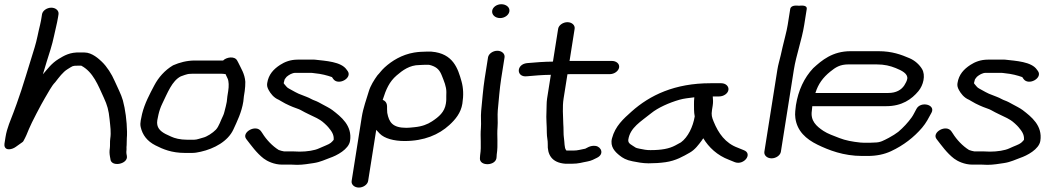

<svg xmlns="http://www.w3.org/2000/svg" viewBox="-32 -719 4860 887"><path d="M475.5 -35C473.2 -20.5 473.5 -9.8 476 4.3L477.9 14.5C479.6 55.4 561 39.7 554.1 1.7L552.2 -8.8C551.2 -14.4 551.9 -20.5 552.1 -22C553.1 -27.7 552.2 -31.5 552.4 -39.7C553.9 -49.7 553 -69.4 553.9 -80.6C554.7 -89 555 -98.5 554.8 -110.9C554.1 -159.2 546.8 -214.7 535.7 -255.1C527.9 -283.5 510.1 -316.2 498 -344.3C483.9 -376.9 462.2 -411.1 438.6 -433.7C425.8 -446 393.4 -476.5 358.5 -476.5H337.9C291.5 -478.7 264.1 -462.1 238.7 -446.5C205.3 -426.1 187.8 -400.4 166.2 -375.7C172.5 -396.2 177.9 -416.1 183.5 -433.5C194.8 -468.8 209.4 -513 217.3 -551.6C223.3 -581.3 231.5 -610.1 236.1 -639L238.3 -653C241 -669.5 225.7 -683.5 205 -683.5C184.4 -683.5 164.7 -669.5 162.1 -653L159.9 -639C158.5 -630.1 156.6 -618.1 153.3 -604.9C144.8 -571.8 138.4 -532.6 127.9 -499.5C102.4 -419.4 73.4 -316.8 44.9 -239.1L30.6 -200.1C17.4 -164.2 0.4 -129.2 -6.5 -86L-11.4 -55C-12.9 -45.6 -10.5 -28.4 10.6 -29.3C20.9 -29.7 32.3 -34.3 40.5 -40.2L71.4 -62.2C73.3 -63.5 75 -65.3 76.1 -67.2C86.9 -86.5 94.1 -103.6 101.6 -122.8C112.6 -150.5 159.5 -239.4 174.7 -264.8C190.4 -290.9 206.7 -322.6 222.1 -338.1C222.4 -338.4 222.9 -339 223.3 -339.4C240.3 -361.2 258.6 -386.4 279.9 -399.3C304.3 -414 301.7 -415.5 325.1 -415.5H343.6C398.4 -386.4 420.9 -325.6 447.7 -267.4C463.5 -233 470 -210.8 474.3 -167.6C477.4 -135.3 482.1 -108.7 477.3 -78C475.3 -65.3 477.1 -45.7 475.5 -35Z M859.3 -378.5H984.3C995.5 -378.5 1001.9 -377.9 1010.4 -376.4C1010.4 -376.4 1011.4 -373.4 1011.9 -372.4L1019.4 -356.4C1025.5 -343.3 1025.8 -320.9 1022.2 -298L1018.4 -274C1017 -265.1 1017.1 -257.7 1015.6 -248.5C1014.8 -243.4 1013.1 -235.5 1011.2 -228L1004.6 -202C1002.7 -194.7 1001.1 -189.4 998.5 -184.3C987.9 -163.5 979.6 -134.8 965.3 -119.9C951.1 -105 923.7 -87 905.7 -83C892.7 -80.1 878.9 -73.5 864.8 -73.5H832.3C800.2 -73.5 774.8 -80.2 758.3 -88L732.9 -99.9C707.9 -113.1 689.4 -130.1 694.7 -163.5C695.9 -171.4 697.9 -180 700 -189.5C703.7 -205.6 709.3 -223.1 717.6 -240C742.2 -290.2 762.6 -345.6 803.2 -366.2C808.6 -369 835.5 -377.5 840.4 -377.5C847 -377.5 853.8 -378.5 859.3 -378.5ZM1094.7 -274 1098.5 -298C1099.7 -305.7 1100.4 -313.1 1100.7 -320.2L1101.3 -340.2C1101.3 -340.5 1101.3 -340.9 1101.3 -341.2C1098.8 -378.3 1080.8 -404 1068.8 -429.8L1063.8 -439.1C1051.7 -461.8 1013.3 -454.6 998.6 -439.4C998.6 -439.4 996.6 -439.5 995.2 -439.5H869C830.1 -439.5 796.9 -429.9 768.9 -417.8C768.4 -417.6 767.4 -417.1 766.7 -416.7C729.2 -394.4 700.1 -361.2 680.8 -324.5C659.7 -284.4 636.5 -241.8 624.4 -192.9C624.3 -192.7 624.2 -192.3 624.2 -192C621.2 -173.4 613.3 -152.6 617.9 -132.3C626.3 -95.2 647.8 -66.8 686.5 -47.2C720.6 -29.9 760.7 -12.5 822.6 -12.5H855.1C868.7 -12.5 880.2 -14.6 895.7 -18.1C957.2 -31.9 1021.1 -66 1046.3 -121.1C1063.7 -159.2 1084.2 -199.9 1092.1 -250C1093.4 -258 1093.4 -266 1094.7 -274Z M1340.7 42.5C1368 42.5 1395.9 37.5 1417.4 34.3C1449.1 29.6 1471 17.6 1492.1 10.4C1523.1 0 1578.9 -28.9 1585.1 -68C1596.3 -138.9 1543.3 -179.8 1503.4 -210.5C1492.2 -219.1 1468.5 -231 1458.2 -236.6L1439.8 -246.6C1427 -253.5 1416.3 -255.7 1406.3 -261.4C1391.7 -269.7 1377 -274 1364.7 -279.3L1347.4 -286.1L1331.9 -293.8C1328.6 -295.4 1323.9 -297.9 1320.1 -300.3C1306.9 -308.4 1297.3 -311.2 1291.6 -318.5C1286.5 -325.1 1278.5 -332.8 1278.6 -335.1C1279.2 -338.6 1281.2 -343.5 1281.9 -348C1282.3 -350.4 1283 -352.2 1284.1 -353.9L1292.1 -364.2C1302.6 -373.1 1317.6 -382.5 1333 -382.5H1405.5C1410.3 -382.5 1415.7 -381.2 1422.1 -380.6C1452.7 -377.8 1479.9 -370.6 1501.7 -362.8C1502.2 -362.2 1504.8 -357.9 1507 -354.9C1529.8 -321.1 1596.3 -357.9 1574.6 -390.1L1569.6 -396.9C1544.5 -434.4 1472.2 -437.6 1422.4 -443.4C1421.8 -443.4 1420.9 -443.5 1420.2 -443.5H1342.7C1309.8 -443.5 1283.1 -433 1262 -419.2C1231.9 -399.5 1208.7 -375.3 1202.4 -335C1200.6 -323.6 1202.7 -314.6 1209.4 -302.6C1217.4 -288.2 1231.5 -267.9 1255.9 -257.9L1268.5 -250.6C1279.8 -244 1290.8 -237.7 1304.7 -231.8L1321.1 -224.8C1334.9 -218.9 1347.6 -216 1357.3 -210.5C1383.2 -195.7 1404.7 -186.9 1431.6 -173.4L1447.3 -164.3C1458.2 -157.9 1478.4 -139 1484.6 -131.3C1498.6 -114.2 1511.8 -98.3 1509.5 -72.9C1505.2 -67.7 1500.9 -63 1496 -59C1486.7 -51.2 1464.9 -44.5 1441.7 -33.5C1421.7 -24 1386.2 -18.5 1352.5 -18.5C1347.1 -18.5 1335.7 -19.5 1324.3 -19.5H1280.5C1278 -19.5 1258.6 -24.4 1255.7 -26.1C1225.6 -44.7 1198.2 -74.4 1180.6 -102.8L1174.4 -111.9C1150.7 -147 1081.7 -107.4 1105.8 -76.5C1128.4 -47.5 1153.1 -12.1 1186.4 13.5C1202.2 25.6 1234.7 41.5 1270.9 41.5H1314.6C1326.3 41.5 1333.6 42.5 1340.7 42.5Z M1668.7 117 1706.1 -119C1710.2 -114.2 1717.1 -107 1722.4 -101.6C1744.2 -79.3 1788 -67.5 1836.7 -67.5C1927.8 -67.5 1995.3 -96.9 2043.9 -141.4C2071.8 -166.9 2097.2 -197.3 2104 -240C2110.2 -279.2 2108.6 -312.8 2100.1 -343.1C2083.9 -401.1 2062.1 -472.3 1961.8 -480.4C1961.4 -480.5 1960.7 -480.5 1960.2 -480.5H1936.5C1925.8 -480.5 1917.2 -479.9 1910.2 -479.5C1904.2 -479.1 1892.1 -478.1 1881.2 -476.2C1823.8 -466.5 1778.2 -437.8 1744.9 -407.5C1729.1 -393 1723 -382.5 1712.5 -371.9C1712.1 -371.5 1711.4 -370.7 1711 -370.1C1696.4 -349.7 1679.8 -323.8 1671.9 -297.4C1661 -260.5 1646 -221.2 1639.2 -178L1592.5 117C1589.9 133.5 1605.2 147.5 1625.8 147.5C1646.4 147.5 1666.1 133.5 1668.7 117ZM1926.8 -419.5H1949.3C1950 -419.5 1954.4 -418.9 1960.7 -416.8C1988.3 -407.8 1999.9 -393.6 2009.5 -369C2019.3 -344 2030.2 -319.6 2030.1 -293.5L2029.7 -275.5L2029.7 -259.3C2029.7 -255.5 2029.2 -249.1 2027.8 -240C2021.6 -201.2 1995.9 -179.4 1963.6 -158.2C1943 -144.6 1917.8 -134.8 1883 -131.4L1862.5 -129.4C1857.1 -128.9 1851.8 -128.5 1845.7 -128.5C1781.7 -128.5 1765.2 -153.8 1757 -197.7L1756.1 -215.1C1755.6 -225.4 1760.3 -248.2 1736 -257.8C1751.5 -307 1766.9 -341.6 1800 -370.2C1827.6 -394 1860.3 -418.5 1905.4 -418.5C1911.1 -418.5 1916.3 -419.5 1926.8 -419.5Z M2222.6 -454 2207.1 -356C2199.7 -308.8 2195.6 -253.1 2190.9 -206.4C2188.2 -179 2191.8 -151.8 2189.7 -127.3C2185.8 -83.6 2192.9 -45.3 2186.2 -3C2186.2 -2.8 2186.1 -2.4 2186.1 -2.1L2185.1 11.9C2182.5 50.6 2260.8 48.3 2262 7.4L2262.8 -5.4C2269.9 -51.3 2263 -89.5 2266.6 -131.7C2268.7 -157.1 2265.4 -184.8 2267.7 -209.6C2272.2 -255.5 2276.2 -310.5 2283.4 -356L2298.9 -454C2301.5 -470.5 2286.2 -484.5 2265.6 -484.5C2245 -484.5 2225.3 -470.5 2222.6 -454ZM2241.8 -669.5C2239 -651.8 2254.6 -635.5 2278.3 -635.5C2300.3 -635.5 2318.7 -650 2321.3 -666.5C2324.3 -685.7 2305.6 -699.5 2284 -699.5C2263.2 -699.5 2244.4 -686.2 2241.8 -669.5Z M2828.2 -407.5C2830.9 -424.6 2814.9 -437.5 2794.8 -437.5H2611.1C2607.1 -437.5 2603.2 -437.4 2599.2 -437.3L2622.7 -586C2625.3 -602.5 2610 -616.5 2589.4 -616.5C2568.8 -616.5 2549.1 -602.5 2546.5 -586L2522.5 -434.4C2480.4 -434 2441.9 -430.9 2402.5 -427.4C2351.5 -421.7 2352.8 -361.1 2401.8 -366.6C2439.3 -369.9 2471.5 -372.9 2512.8 -373.4L2495.5 -264C2492.4 -244.3 2493.6 -222.4 2492.6 -206C2490.3 -168.9 2494.5 -138.5 2494.2 -105.5C2494.1 -85.5 2499.2 -69.6 2498.5 -53.8C2496.5 -6.8 2515.1 33 2580.8 37.5C2581.1 37.5 2581.7 37.5 2582.1 37.5H2608.4C2642.7 37.5 2656.7 31.2 2680.8 27.2C2701.2 23.8 2713.9 15.6 2724.6 10.6C2760.9 -6.2 2746.1 -40.5 2720.1 -44.8C2694.8 -48.9 2675.2 -32.7 2671.8 -32.1C2650.2 -28.3 2637.5 -23.5 2618 -23.5H2594.3C2582.1 -23.5 2585.2 -23.2 2583.2 -25.7C2574.6 -36 2576.8 -59.2 2572.9 -85.1C2570.8 -99.3 2572 -113.7 2571.1 -131.1L2570.3 -145.9C2569.6 -182.8 2565.4 -224.3 2571.7 -264L2589.5 -376C2593.7 -376.3 2598.5 -376.5 2602.7 -376.5H2785.2C2806.4 -376.5 2825.6 -391.1 2828.2 -407.5Z M3175.6 -269.5C3174.3 -257.9 3173.9 -246 3174.1 -237.1C3174.4 -224.4 3173.3 -201 3177.5 -181.1C3169.5 -133.1 3146.3 -85.2 3113.9 -61.4L3087.7 -47.1C3059.1 -31.8 3023.9 -25.5 2973.5 -25.5C2965.3 -25.5 2958 -25.6 2948.2 -27.2C2933.6 -29.7 2908.3 -34.4 2905.1 -36.8C2886.9 -49.7 2867.6 -55 2870.7 -74.4C2879.5 -130.1 2928 -156.8 2976.1 -195.8C3007.9 -221.7 3059.4 -244.5 3106.8 -258.2C3127.5 -264.1 3149.8 -266.3 3175.6 -269.5ZM3260.8 -273.5H3290.3C3310.4 -273.5 3330.5 -286.4 3333.2 -303.5C3335.8 -319.9 3321.2 -334.5 3300 -334.5H3250C3085.3 -334.5 2970.7 -279.6 2885.6 -203.6C2848.6 -170.5 2810.2 -136.7 2795.3 -80C2785 -40.6 2810.3 -16.8 2830.5 -0.7C2844.1 10.3 2860.5 20.6 2890.6 26.2C2911.2 30.1 2936.3 35.5 2963.9 35.5C2991.2 35.5 3016.9 33.9 3042.5 30.3C3090.6 23.5 3124.7 3.1 3155.1 -14.2C3179 -27.7 3195.8 -51.1 3209.4 -69.3C3212 -72.7 3214 -75.4 3217 -80.3C3242.1 -38.7 3281.4 -1.1 3336.2 19.4L3363.2 30.4C3405.5 45.7 3447.2 -9.6 3403.7 -25.4L3376.7 -36.4C3318.9 -57.4 3286.8 -103.5 3264.9 -157.2C3256.8 -177 3253.5 -187.3 3257.3 -211L3260.5 -231C3263 -247.2 3262.2 -259 3260.8 -273.5Z M3532.5 12.5C3553.1 12.5 3572.9 -1.5 3575.5 -18L3635.5 -397C3646.2 -464.6 3672.1 -533.3 3683.3 -604L3694.9 -677C3698.2 -698.3 3664.1 -692.5 3659.2 -692.5C3654.3 -692.5 3622 -698.3 3618.6 -677L3607 -604C3601.8 -571.2 3591.2 -536.8 3583.4 -501.7L3574.8 -463.7C3569.9 -441.7 3563.1 -421.4 3559.3 -397L3499.2 -18C3496.6 -1.5 3511.9 12.5 3532.5 12.5Z M3735 -289.5C3747.8 -331 3770 -360.9 3803.2 -387.8C3828 -407.8 3847.9 -421.5 3888 -421.5H4016.8C4054.7 -421.5 4080.2 -414.8 4105.6 -404.7C4133.7 -393.4 4163.1 -378.8 4159.4 -355C4157.9 -345.9 4151.8 -334 4145.7 -324.6C4132.1 -304 4108.4 -289.5 4072.1 -289.5ZM3985.7 -59.5H3960.7C3953.7 -59.5 3948 -59.9 3942.9 -60.4C3905.4 -64.3 3873.9 -70.3 3845.7 -81.3C3819 -91.8 3791.9 -101.1 3772.4 -114C3739.3 -135.9 3711.2 -161.1 3718.6 -208C3719.7 -215.1 3719.7 -221.7 3720.6 -228.5H4062.4C4134.9 -228.5 4179.9 -260.6 4211 -298.1C4233.7 -325.4 4245.1 -371.3 4227.4 -400.5C4215.4 -420.4 4195.1 -439.3 4169.5 -450.2C4131.6 -466.4 4089.3 -482.5 4026.4 -482.5H3897.7C3813.2 -482.5 3764 -439.8 3725.3 -404.5C3725.1 -404.3 3724.7 -403.9 3724.4 -403.6C3683.3 -359.8 3656 -302.2 3645 -233C3643.6 -224 3643.1 -216.2 3641.9 -205.6C3640.8 -194.9 3641 -184.7 3642.4 -173.8C3650.3 -113.7 3691.5 -76.5 3744.7 -50.6C3796.3 -25.5 3864.6 1.5 3951 1.5H3976C4018 1.5 4053.1 -6 4084.3 -20.5C4142.5 -47.6 4190.3 -85.1 4227.8 -128.9C4247.1 -151.5 4258.8 -175.1 4271.3 -198.3C4291.7 -236.1 4221 -253.1 4201.7 -215.7C4194.7 -203.5 4187.7 -187.8 4180 -177.1C4162.9 -153.1 4140.7 -129.2 4117.8 -109.9C4110.5 -103.7 4087.2 -88.9 4074 -82.2C4049.5 -69.8 4036 -60.5 4008.3 -60.5C4001.5 -60.5 3994.4 -59.5 3985.7 -59.5Z M4529.7 42.5C4557 42.5 4584.9 37.5 4606.4 34.3C4638.1 29.6 4660 17.6 4681.1 10.4C4712.1 0 4767.9 -28.9 4774.1 -68C4785.3 -138.9 4732.3 -179.8 4692.4 -210.5C4681.2 -219.1 4657.5 -231 4647.2 -236.6L4628.8 -246.6C4616 -253.5 4605.3 -255.7 4595.3 -261.4C4580.7 -269.7 4566 -274 4553.7 -279.3L4536.4 -286.1L4520.9 -293.8C4517.6 -295.4 4512.9 -297.9 4509.1 -300.3C4495.9 -308.4 4486.3 -311.2 4480.6 -318.5C4475.5 -325.1 4467.5 -332.8 4467.6 -335.1C4468.2 -338.6 4470.2 -343.5 4470.9 -348C4471.3 -350.4 4472 -352.2 4473.1 -353.9L4481.1 -364.2C4491.6 -373.1 4506.6 -382.5 4522 -382.5H4594.5C4599.3 -382.5 4604.7 -381.2 4611.1 -380.6C4641.7 -377.8 4668.9 -370.6 4690.7 -362.8C4691.2 -362.2 4693.8 -357.9 4696 -354.9C4718.8 -321.1 4785.3 -357.9 4763.6 -390.1L4758.6 -396.9C4733.5 -434.4 4661.2 -437.6 4611.4 -443.4C4610.8 -443.4 4609.9 -443.5 4609.2 -443.5H4531.7C4498.8 -443.5 4472.1 -433 4451 -419.2C4420.9 -399.5 4397.7 -375.3 4391.4 -335C4389.6 -323.6 4391.7 -314.6 4398.4 -302.6C4406.4 -288.2 4420.5 -267.9 4444.9 -257.9L4457.5 -250.6C4468.8 -244 4479.8 -237.7 4493.7 -231.8L4510.1 -224.8C4523.9 -218.9 4536.6 -216 4546.3 -210.5C4572.2 -195.7 4593.7 -186.9 4620.6 -173.4L4636.3 -164.3C4647.2 -157.9 4667.4 -139 4673.6 -131.3C4687.6 -114.2 4700.8 -98.3 4698.5 -72.9C4694.2 -67.7 4689.9 -63 4685 -59C4675.7 -51.2 4653.9 -44.5 4630.7 -33.5C4610.7 -24 4575.2 -18.5 4541.5 -18.5C4536.1 -18.5 4524.7 -19.5 4513.3 -19.5H4469.5C4467 -19.5 4447.6 -24.4 4444.7 -26.1C4414.6 -44.7 4387.2 -74.4 4369.6 -102.8L4363.4 -111.9C4339.7 -147 4270.7 -107.4 4294.8 -76.5C4317.4 -47.5 4342.1 -12.1 4375.4 13.5C4391.2 25.6 4423.7 41.5 4459.9 41.5H4503.6C4515.3 41.5 4522.6 42.5 4529.7 42.5Z"/></svg>

Font: CiSf OpenHand
Style: BdExtObl
Weight: 400
Foundry: Cannot Into Space Fonts
Version: Version 0.7892